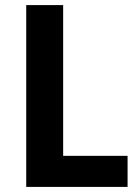

<svg xmlns="http://www.w3.org/2000/svg" viewBox="-20 -734 549 754"><path d="M83 0H481V-122H228V-714H83Z"/></svg>

Font: Noto Sans Telugu SemiCondensed
Style: Bold
Weight: 700
Width: 4
Designer: Jelle Bosma - Monotype Design Team
Foundry: Monotype Imaging Inc.
Version: Version 2.005